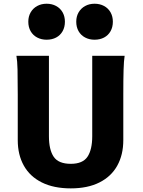

<svg xmlns="http://www.w3.org/2000/svg" viewBox="-20 -1018 784 1050"><path d="M654.3 -500.5V-251.5Q654.3 -171.4 621.3 -112.1Q588.4 -52.7 523.9 -20.3Q459.5 12.2 367.2 12.2Q273.9 12.2 208.7 -20.3Q143.6 -52.7 110.4 -112.1Q77.1 -171.4 77.1 -251.5V-500.5Q77.1 -587.4 75.9 -637Q74.7 -686.5 69.8 -712.9H247.6V-273.4Q247.6 -199.2 273.7 -160.6Q299.8 -122.1 367.2 -122.1Q432.6 -122.1 458.5 -160.9Q484.4 -199.7 484.4 -273.4V-712.9H661.6Q657.2 -685.5 655.8 -635.7Q654.3 -585.9 654.3 -500.5ZM497.1 -997.6Q525.9 -997.6 548.8 -985.4Q571.8 -973.1 584.5 -950.7Q597.2 -928.2 597.2 -899.4Q597.2 -869.6 584.5 -847.2Q571.8 -824.7 549.1 -812.7Q526.4 -800.8 497.1 -800.8Q468.3 -800.8 445.3 -813Q422.4 -825.2 409.7 -847.4Q397 -869.6 397 -899.4Q397 -928.2 409.9 -950.4Q422.9 -972.7 445.6 -985.1Q468.3 -997.6 497.1 -997.6ZM234.9 -997.6Q263.7 -997.6 286.6 -985.4Q309.6 -973.1 322.3 -950.7Q335 -928.2 335 -899.4Q335 -869.6 322.3 -847.2Q309.6 -824.7 286.9 -812.7Q264.2 -800.8 234.9 -800.8Q206.1 -800.8 183.1 -813Q160.2 -825.2 147.5 -847.4Q134.8 -869.6 134.8 -899.4Q134.8 -928.2 147.7 -950.4Q160.6 -972.7 183.3 -985.1Q206.1 -997.6 234.9 -997.6Z"/></svg>

Font: Lesson One Extra
Style: Regular
Weight: 800
Designer: But Ko, Victor Gaultney, Annie Olsen, Julie Remington, Don Collingsworth, Eric Hays, Becca Hirsbrunner
Version: Version 1.100